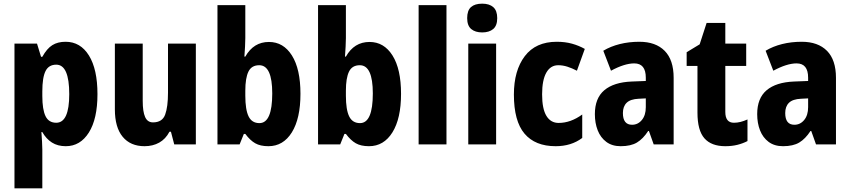

<svg xmlns="http://www.w3.org/2000/svg" viewBox="-20 -788 4640 1048"><path d="M338 -560Q419 -560 465.5 -485Q512 -410 512 -274Q512 -139 465 -64.5Q418 10 339 10Q295 10 263.5 -10Q232 -30 211 -67H206Q208 -38 209.5 -14Q211 10 211 28V240H59V-550H182L204 -478H211Q236 -523 265.5 -541.5Q295 -560 338 -560ZM287 -435Q246 -435 228.5 -400Q211 -365 211 -289V-264Q211 -190 228.5 -154Q246 -118 287 -118Q358 -118 358 -274Q358 -435 287 -435Z M1049 -550V0H931L913 -69H905Q884 -29 849 -9.5Q814 10 769 10Q692 10 649.5 -41.5Q607 -93 607 -191V-550H759V-237Q759 -179 772 -149.5Q785 -120 815 -120Q866 -120 881.5 -162.5Q897 -205 897 -282V-550Z M1319 -580Q1319 -560 1317.5 -534Q1316 -508 1314 -479H1319Q1364 -559 1448 -559Q1527 -559 1573.5 -485Q1620 -411 1620 -276Q1620 -141 1573 -65.5Q1526 10 1445 10Q1401 10 1373 -6Q1345 -22 1319 -57H1311L1288 0H1167V-760H1319ZM1395 -432Q1353 -432 1336 -397Q1319 -362 1319 -293V-266Q1319 -189 1337 -152.5Q1355 -116 1396 -116Q1466 -116 1466 -278Q1466 -432 1395 -432Z M1868 -580Q1868 -560 1866.5 -534Q1865 -508 1863 -479H1868Q1913 -559 1997 -559Q2076 -559 2122.5 -485Q2169 -411 2169 -276Q2169 -141 2122 -65.5Q2075 10 1994 10Q1950 10 1922 -6Q1894 -22 1868 -57H1860L1837 0H1716V-760H1868ZM1944 -432Q1902 -432 1885 -397Q1868 -362 1868 -293V-266Q1868 -189 1886 -152.5Q1904 -116 1945 -116Q2015 -116 2015 -278Q2015 -432 1944 -432Z M2417 0H2265V-760H2417Z M2612 -768Q2651 -768 2672.5 -749Q2694 -730 2694 -689Q2694 -648 2672 -629.5Q2650 -611 2612 -611Q2574 -611 2552 -629.5Q2530 -648 2530 -689Q2530 -731 2551 -749.5Q2572 -768 2612 -768ZM2688 -550V0H2536V-550Z M3013 10Q2901 10 2843 -58.5Q2785 -127 2785 -272Q2785 -403 2844.5 -481.5Q2904 -560 3019 -560Q3065 -560 3102.5 -549.5Q3140 -539 3172 -521L3129 -402Q3102 -416 3077 -424Q3052 -432 3027 -432Q2985 -432 2962 -391.5Q2939 -351 2939 -273Q2939 -194 2962.5 -155.5Q2986 -117 3029 -117Q3095 -117 3158 -163V-35Q3098 10 3013 10Z M3470 -560Q3559 -560 3608 -510.5Q3657 -461 3657 -363V0H3548L3522 -73H3518Q3490 -30 3456.5 -10Q3423 10 3368 10Q3321 10 3289.5 -13.5Q3258 -37 3242.5 -76.5Q3227 -116 3227 -165Q3227 -252 3278.5 -295.5Q3330 -339 3428 -343L3505 -346V-364Q3505 -442 3442 -442Q3389 -442 3315 -402L3273 -511Q3313 -535 3363 -547.5Q3413 -560 3470 -560ZM3466 -249Q3421 -247 3400.5 -227Q3380 -207 3380 -171Q3380 -107 3430 -107Q3462 -107 3483.5 -133Q3505 -159 3505 -203V-251Z M3986 -118Q4004 -118 4022 -122.5Q4040 -127 4060 -136V-18Q4035 -5 4005 2.5Q3975 10 3939 10Q3863 10 3825 -33Q3787 -76 3787 -173V-428H3728V-503L3799 -546L3837 -663H3939V-550H4053V-428H3939V-177Q3939 -118 3986 -118Z M4356 -560Q4445 -560 4494 -510.5Q4543 -461 4543 -363V0H4434L4408 -73H4404Q4376 -30 4342.5 -10Q4309 10 4254 10Q4207 10 4175.5 -13.5Q4144 -37 4128.5 -76.5Q4113 -116 4113 -165Q4113 -252 4164.5 -295.5Q4216 -339 4314 -343L4391 -346V-364Q4391 -442 4328 -442Q4275 -442 4201 -402L4159 -511Q4199 -535 4249 -547.5Q4299 -560 4356 -560ZM4352 -249Q4307 -247 4286.5 -227Q4266 -207 4266 -171Q4266 -107 4316 -107Q4348 -107 4369.5 -133Q4391 -159 4391 -203V-251Z"/></svg>

Font: Noto Sans Armenian Condensed ExtraBold
Style: Regular
Weight: 800
Width: 3
Designer: Monotype Design Team
Foundry: Monotype Imaging Inc.
Version: Version 2.008; ttfautohint (v1.8.4.7-5d5b)